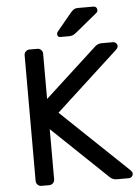

<svg xmlns="http://www.w3.org/2000/svg" viewBox="-59 -936 718 982"><g transform="rotate(-5 299.5 -445.0)"><path d="M379 -890H458Q467 -890 472 -884.5Q477 -879 477 -870Q477 -863 472 -858L361 -767Q350 -758 341.5 -754Q333 -750 319 -750H277Q261 -750 261 -766Q261 -774 266 -779L342 -871Q353 -883 360 -886.5Q367 -890 379 -890ZM574 -40Q584 -30 584 -22Q584 -13 577.5 -6.5Q571 0 562 0H500Q479 0 464 -15L181 -285V-27Q181 -16 173 -8Q165 0 154 0H113Q102 0 94 -8Q86 -16 86 -27V-673Q86 -684 94 -692Q102 -700 113 -700H154Q165 -700 173 -692Q181 -684 181 -673V-440L448 -685Q463 -700 484 -700H542Q551 -700 557.5 -693.5Q564 -687 564 -678Q564 -670 554 -660L233 -365Z"/></g></svg>

Font: Contemporary
Style: Regular
Weight: 400
Designer: Victor Tran
Foundry: Victor Tran
Version: Version 1.100